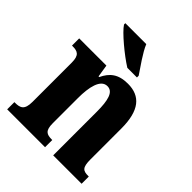

<svg xmlns="http://www.w3.org/2000/svg" viewBox="-212 -892 1018 1018"><g transform="rotate(45 297.0 -383.0)"><path d="M309 -606H381V-619C356 -657 309 -721 291 -766H134V-756C156 -721 251 -642 309 -606ZM14 0H298V-54H295C256 -54 237 -63 237 -119V-308C237 -388 252 -463 303 -463C346 -463 359 -413 359 -327V0H572V-54H568C529 -54 514 -63 514 -125V-356C514 -491 464 -549 371 -549C299 -549 263 -519 238 -466H233L222 -536H18V-482H22C60 -482 81 -473 81 -417V-123C81 -63 58 -54 18 -54H14Z"/></g></svg>

Font: Noto Serif Condensed ExtraBold
Style: Regular
Weight: 800
Width: 3
Designer: Monotype Design Team
Foundry: Monotype Imaging Inc.
Version: Version 2.013